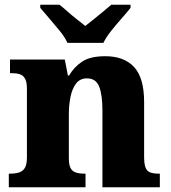

<svg xmlns="http://www.w3.org/2000/svg" viewBox="-20 -786 716 806"><path d="M17 0V-57H21Q44 -57 60 -62Q76 -67 84.5 -81.5Q93 -96 93 -125V-415Q93 -442 85 -456Q77 -470 62.5 -474.5Q48 -479 26 -479H22V-536H252L265 -469H270Q291 -505 325 -527.5Q359 -550 422 -550Q501 -550 543 -504.5Q585 -459 585 -358V-128Q585 -98 591 -82.5Q597 -67 611 -62Q625 -57 647 -57H651V0H410V-322Q410 -387 396.5 -422Q383 -457 345 -457Q316 -457 299.5 -435.5Q283 -414 276 -379.5Q269 -345 269 -305V-122Q269 -95 276 -81Q283 -67 298 -62Q313 -57 335 -57H339V0ZM263 -606Q253 -629 231.5 -655.5Q210 -682 187.5 -708Q165 -734 149 -753V-766H230Q243 -756 262 -739Q281 -722 302 -705.5Q323 -689 338 -677Q353 -689 374 -705.5Q395 -722 415 -739Q435 -756 447 -766H528V-753Q513 -734 490 -708Q467 -682 446 -655.5Q425 -629 414 -606Z"/></svg>

Font: Noto Serif Ethiopic ExtraBold
Style: Regular
Weight: 800
Version: Version 2.102